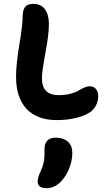

<svg xmlns="http://www.w3.org/2000/svg" viewBox="-20 -664 573 993"><path d="M272.9 -43Q171.9 -43 117.4 -100.8Q63 -158.7 63 -267.1Q63 -330.6 80.1 -433.3Q97.2 -536.1 97.2 -579.1Q97.2 -611.3 109.6 -627.7Q122.1 -644 152.8 -644Q192.4 -644 212.6 -615.7Q232.9 -587.4 232.9 -539.1Q232.9 -485.4 214.8 -389.6Q196.8 -293.9 196.8 -259.8Q196.8 -171.9 283.2 -171.9Q316.9 -171.9 344 -179Q371.1 -186 385 -194.8Q398.9 -203.6 414.8 -210.7Q430.7 -217.8 443.8 -217.8Q463.9 -217.8 475.8 -204.1Q487.8 -190.4 487.8 -168Q487.8 -116.2 446.8 -84Q381.3 -43 272.9 -43ZM220.2 309.1Q174.8 309.1 174.8 274.9Q174.8 254.4 190.9 220.2Q195.3 210 198.7 200.7Q202.1 191.4 204.3 181.9Q206.5 172.4 207.8 166.5Q209 160.6 209.5 150.4Q210 140.1 210 136.7Q210 133.3 210 121.6Q210 109.9 210 107.9Q210 79.6 224.4 63.7Q238.8 47.9 268.1 47.9Q307.6 47.9 330.8 68.6Q354 89.4 354 126Q354 163.6 340.1 201.9Q326.2 240.2 298.8 271Q265.1 309.1 220.2 309.1Z"/></svg>

Font: Shantell Sans Irregular
Style: Regular
Weight: 600
Designer: Stephen Nixon, Anya Danilova, Shantell Martin
Foundry: Arrow Type
Version: Version 1.006;[9816181b4]